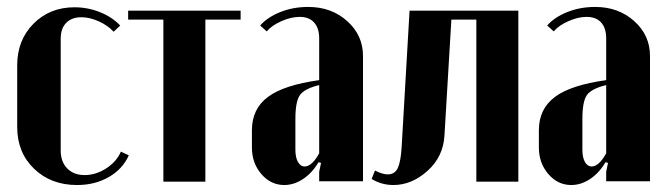

<svg xmlns="http://www.w3.org/2000/svg" viewBox="-20 -526 1927 556"><path d="M29.8 -336.9Q29.8 -409.7 76.9 -457.3Q124 -504.9 195.8 -504.9Q233.9 -504.9 269 -491Q304.2 -477.1 328.1 -452.1L309.1 -434.1Q292 -452.6 265.6 -464.4Q239.3 -476.1 215.8 -476.1Q187.5 -476.1 171.6 -459.7Q155.8 -443.4 155.8 -414.1V-89.8Q155.8 -57.6 174.6 -38.3Q193.4 -19 225.1 -19Q257.3 -19 287.4 -38.3Q317.4 -57.6 330.1 -86.9L353 -76.2Q335 -36.1 294.9 -13.2Q254.9 9.8 203.1 9.8Q127.4 9.8 78.6 -37.4Q29.8 -84.5 29.8 -158.2Z M676.8 -495.1V-469.2H574.7V0H453.1V-469.2H351.1V-495.1Z M709.5 -99.1V-148.9Q709.5 -210.4 755.6 -245.1Q801.8 -279.8 904.3 -293.9V-415Q904.3 -444.8 889.6 -460.9Q875 -477.1 847.7 -477.1Q822.8 -477.1 794.7 -464.6Q766.6 -452.1 752.4 -435.1L733.4 -452.1Q754.4 -476.1 791.5 -491Q828.6 -505.9 872.6 -505.9Q939.9 -505.9 985.6 -464.8Q1031.2 -423.8 1031.2 -363.8V-1H904.3V-28.8L909.7 -54.2L902.3 -56.2Q884.3 -25.4 857.9 -7.8Q831.5 9.8 803.2 9.8Q764.2 9.8 736.8 -22Q709.5 -53.7 709.5 -99.1ZM862.3 -43.9Q883.3 -43.9 904.3 -82V-279.8Q861.3 -269 848.4 -250.5Q835.4 -231.9 835.4 -181.2V-91.8Q835.4 -70.3 842.8 -57.1Q850.1 -43.9 862.3 -43.9Z M1056.2 -7.8 1065.9 -32.2Q1087.4 -21 1103 -21Q1123.5 -21 1132.1 -39.8Q1140.6 -58.6 1143.1 -100.1L1166 -495.1H1481V0H1359.4V-469.2H1287.1L1267.1 -133.8Q1263.7 -72.3 1218 -31.2Q1172.4 9.8 1119.1 9.8Q1085 9.8 1056.2 -7.8Z M1540.5 -99.1V-148.9Q1540.5 -210.4 1586.7 -245.1Q1632.8 -279.8 1735.4 -293.9V-415Q1735.4 -444.8 1720.7 -460.9Q1706.1 -477.1 1678.7 -477.1Q1653.8 -477.1 1625.7 -464.6Q1597.7 -452.1 1583.5 -435.1L1564.5 -452.1Q1585.4 -476.1 1622.6 -491Q1659.7 -505.9 1703.6 -505.9Q1771 -505.9 1816.7 -464.8Q1862.3 -423.8 1862.3 -363.8V-1H1735.4V-28.8L1740.7 -54.2L1733.4 -56.2Q1715.3 -25.4 1689 -7.8Q1662.6 9.8 1634.3 9.8Q1595.2 9.8 1567.9 -22Q1540.5 -53.7 1540.5 -99.1ZM1693.4 -43.9Q1714.4 -43.9 1735.4 -82V-279.8Q1692.4 -269 1679.4 -250.5Q1666.5 -231.9 1666.5 -181.2V-91.8Q1666.5 -70.3 1673.8 -57.1Q1681.2 -43.9 1693.4 -43.9Z"/></svg>

Font: Moniqa Black Heading
Style: Regular
Weight: 900
Designer: Rajesh Rajput
Foundry: Rajesh Rajput
Version: Version 1.000